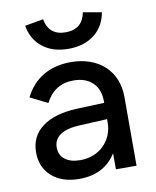

<svg xmlns="http://www.w3.org/2000/svg" viewBox="-83 -792 709 870"><g transform="rotate(-10 271.0 -356.5)"><path d="M39 -138Q39 -211 94.5 -253.5Q150 -296 253 -301L382 -306V-313Q382 -368 350 -399Q318 -430 262 -430Q174 -430 133 -349L53 -389Q83 -450 137 -482Q191 -514 264 -514Q312 -514 351.5 -500Q391 -486 419 -460Q447 -434 462 -397.5Q477 -361 477 -316V0H382V-74Q327 14 212 14Q133 14 86 -27.5Q39 -69 39 -138ZM231 -69Q264 -69 291.5 -80Q319 -91 339 -110.5Q359 -130 370.5 -157Q382 -184 382 -215V-231L259 -225Q199 -223 167 -202.5Q135 -182 135 -144Q135 -109 160.5 -89Q186 -69 231 -69ZM266 -575Q194 -575 147.5 -611.5Q101 -648 90 -712L175 -727Q189 -651 266 -651Q344 -651 358 -727L443 -712Q432 -648 385 -611.5Q338 -575 266 -575Z"/></g></svg>

Font: NT Somic Medium
Style: Regular
Weight: 500
Designer: Ravid Balaliev — lead type designer, mastering
Michael Voronin — secret advisor, marketing
Ivan Kovalenko — best boy
Foundry: NT Type
Version: Version 0.7